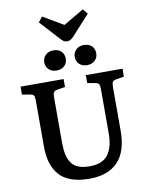

<svg xmlns="http://www.w3.org/2000/svg" viewBox="-119 -1239 1035 1336"><g transform="rotate(-10 399.0 -570.5)"><path d="M417 -954.1Q403.3 -954.1 392.1 -960.7Q380.9 -967.3 365.2 -985.8L244.1 -1118.2L272.9 -1154.8L417 -1069.8L561 -1154.8L589.8 -1119.1L464.8 -981.9Q439.9 -954.1 417 -954.1ZM308.1 -767.1Q274.9 -767.1 253.9 -786.6Q232.9 -806.2 232.9 -837.9Q232.9 -868.7 254.2 -888.9Q275.4 -909.2 308.1 -909.2Q344.2 -909.2 364.5 -889.6Q384.8 -870.1 384.8 -837.9Q384.8 -806.2 363.5 -786.6Q342.3 -767.1 308.1 -767.1ZM448.2 -837.9Q448.2 -868.7 469.2 -888.9Q490.2 -909.2 523.9 -909.2Q559.1 -909.2 579.6 -889.6Q600.1 -870.1 600.1 -837.9Q600.1 -806.6 578.9 -786.9Q557.6 -767.1 523.9 -767.1Q490.2 -767.1 469.2 -786.4Q448.2 -805.7 448.2 -837.9ZM402.8 14.2Q327.1 14.2 272.9 -5.9Q218.8 -25.9 187.7 -63.7Q156.7 -101.6 142.8 -150.1Q128.9 -198.7 128.9 -262.2V-587.9Q128.9 -612.8 123 -622.1Q117.2 -631.3 96.2 -634.8L41 -644V-700.2H345.2V-644L288.1 -634.8Q268.6 -631.3 263.2 -620.1Q257.8 -608.9 257.8 -584V-272.9Q257.8 -220.7 264.9 -185.3Q272 -149.9 290 -123Q308.1 -96.2 340.1 -83.5Q372.1 -70.8 419.9 -70.8Q509.8 -70.8 549.3 -123Q588.9 -175.3 588.9 -274.9V-587.9Q588.9 -612.8 583 -622.1Q577.1 -631.3 556.2 -634.8L502 -644V-700.2H761.2V-644L705.1 -634.8Q685.1 -631.3 679.4 -620.4Q673.8 -609.4 673.8 -584V-278.8Q673.8 -130.4 604.2 -58.1Q534.7 14.2 402.8 14.2Z"/></g></svg>

Font: Literata Book SemiBold
Style: Regular
Weight: 600
Designer: Latin by Veronika Burian and Jose Scaglione. Greek by Irene Vlachou. Cyrillic by Vera Evstafieva
Foundry: TypeTogether
Version: Version 2.003;PS 002.003;hotconv 1.0.88;makeotf.lib2.5.64775